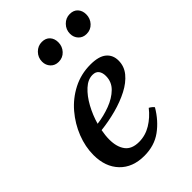

<svg xmlns="http://www.w3.org/2000/svg" viewBox="-216 -814 919 919"><g transform="rotate(-45 243.5 -354.5)"><path d="M440 -398Q440 -359 415 -328.5Q390 -298 347.5 -276Q305 -254 253 -240Q201 -226 147 -220Q141 -189 141 -162Q141 -112 163 -82.5Q185 -53 234 -53Q277 -53 315 -76Q353 -99 382 -136Q398 -127 405 -117Q371 -59 322 -23.5Q273 12 205 12Q126 12 80.5 -35.5Q35 -83 35 -163Q35 -219 57 -275Q79 -331 118.5 -377.5Q158 -424 212.5 -452Q267 -480 331 -480Q387 -480 413.5 -458Q440 -436 440 -398ZM155 -255Q202 -261 245.5 -277.5Q289 -294 317 -321.5Q345 -349 345 -389Q345 -411 335 -424.5Q325 -438 303 -438Q272 -438 243 -411.5Q214 -385 191 -343Q168 -301 155 -255ZM233 -596Q208 -596 192.5 -612.5Q177 -629 177 -653Q177 -681 196.5 -701Q216 -721 243 -721Q269 -721 283.5 -705Q298 -689 298 -664Q298 -636 279.5 -616Q261 -596 233 -596ZM422 -596Q397 -596 381.5 -612.5Q366 -629 366 -653Q366 -681 385.5 -701Q405 -721 432 -721Q458 -721 472.5 -705Q487 -689 487 -664Q487 -636 468.5 -616Q450 -596 422 -596Z"/></g></svg>

Font: Tiro Telugu
Style: Italic
Weight: 400
Italic angle: -11°
Designer: Telugu: John Hudson & Fiona Ross, assisted by Kaja Sojewska. Latin: John Hudson with Paul Hanslow, assisted by Kaja Soje
Foundry: Tiro Typeworks Ltd.
Version: Version 1.52